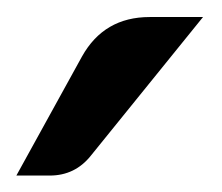

<svg xmlns="http://www.w3.org/2000/svg" viewBox="-65 -785 266 230"><path d="M114.3 -764.6H178.2L43.9 -598.6Q24.9 -574.7 -5.4 -574.7H-45.4L33.2 -717.3Q59.6 -764.6 114.3 -764.6Z"/></svg>

Font: Bainsley
Style: Bold
Weight: 700
Designer: Paul James MIller
Foundry: High-Logic / Made with FontCreator
Version: Version 1.411;March 28, 2021;FontCreator 13.0.0.2683 64-bit